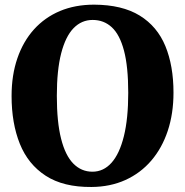

<svg xmlns="http://www.w3.org/2000/svg" viewBox="-20 -772 776 804"><path d="M363 11Q245.5 12 171.5 -36Q97.5 -84 63 -170Q28.5 -256 28.5 -370Q28.5 -457.5 52.8 -528Q77 -598.5 122.2 -648.8Q167.5 -699 231 -725.8Q294.5 -752.5 374 -752.5Q491.5 -752 565 -706.8Q638.5 -661.5 672.5 -579Q706.5 -496.5 706.5 -384Q706.5 -296.5 682.5 -224.2Q658.5 -152 613.5 -99.5Q568.5 -47 505 -18.2Q441.5 10.5 363 11ZM367 -53Q413.5 -53 447 -90.5Q480.5 -128 498.8 -201.8Q517 -275.5 517 -383Q517 -493 499.2 -560Q481.5 -627 448.2 -657.8Q415 -688.5 368 -688.5Q321.5 -688.5 288 -654Q254.5 -619.5 236.2 -548.8Q218 -478 218 -370.5Q218 -261.5 235.8 -191.2Q253.5 -121 287 -87Q320.5 -53 367 -53Z"/></svg>

Font: Merriweather 24pt Black
Style: Regular
Weight: 900
Designer: Eben Sorkin
Foundry: Eben Sorkin
Version: Version 2.100